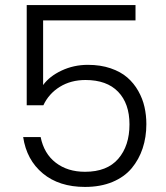

<svg xmlns="http://www.w3.org/2000/svg" viewBox="-20 -738 657 761"><path d="M85.9 -717.8H517.1V-657.2H150.9V-400.9Q175.8 -435.5 224.1 -458.3Q272.5 -481 328.1 -481Q378.4 -481 418.5 -467.3Q458.5 -453.6 484.6 -430.9Q510.7 -408.2 528.1 -377.4Q545.4 -346.7 552.7 -314Q560.1 -281.2 560.1 -246.1Q560.1 -194.3 545.4 -150.1Q530.8 -106 502 -71.3Q473.1 -36.6 425.8 -16.8Q378.4 2.9 316.9 2.9Q214.4 2.9 149.9 -50.5Q85.4 -104 71.8 -194.8H141.1Q154.3 -128.9 201.2 -93Q248 -57.1 316.9 -57.1Q404.3 -57.1 448.7 -108.6Q493.2 -160.2 493.2 -245.1Q493.2 -327.6 448.2 -374.3Q403.3 -420.9 318.8 -420.9Q260.7 -420.9 217 -393.8Q173.3 -366.7 151.9 -320.8H85.9Z"/></svg>

Font: SVN-Poppins Light
Style: Regular
Weight: 300
Designer: Ninad Kale (Devanagari), Jonny Pinhorn (Latin)
Foundry: Indian Type Foundry
Version: Version 3.002 2017